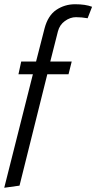

<svg xmlns="http://www.w3.org/2000/svg" viewBox="-97 -732 454 905"><path d="M337 -700 316 -646Q288 -651 261 -651Q234 -651 209 -633Q184 -615 176 -584L140 -442H241L226 -382H126L-5 143L-77 153L58 -382H-10L3 -442H73L113 -598Q129 -659 168.5 -685.5Q208 -712 257 -712Q306 -712 337 -700Z"/></svg>

Font: Gudea
Style: Italic
Weight: 400
Version: Version 1.002